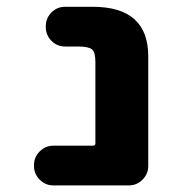

<svg xmlns="http://www.w3.org/2000/svg" viewBox="-20 -569 540 571"><path d="M138.7 -17.6Q115.2 -17.6 98.1 -34.7Q81.1 -51.8 81.1 -75.2V-78.1Q81.1 -101.6 98.1 -118.7Q115.2 -135.7 138.7 -135.7H255.9Q263.7 -135.7 263.7 -142.6V-384.8Q263.7 -413.1 253.9 -421.9Q243.2 -430.7 212.9 -430.7H173.8Q149.4 -430.7 132.8 -447.8Q116.2 -464.8 116.2 -488.3V-491.2Q116.2 -514.6 132.8 -531.7Q149.4 -548.8 173.8 -548.8H255.9Q420.9 -548.8 420.9 -401.4V-75.2Q420.9 -51.8 403.8 -34.7Q386.7 -17.6 363.3 -17.6Z"/></svg>

Font: Rounded Mgen+ 1mn bold
Style: Bold
Weight: 700
Designer: [Source Han Sans]
Ryoko NISHIZUKA  (kana & ideographs); Paul D. Hunt (Latin, Greek & Cyrillic); Wenlong ZHANG  (bopomofo
Version: Version 1.059.20150602